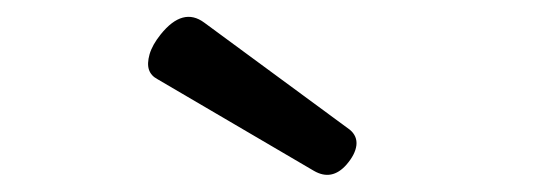

<svg xmlns="http://www.w3.org/2000/svg" viewBox="-20 -711 640 224"><path d="M388.2 -559.6Q397 -552.2 395.8 -541.5Q394.5 -530.8 384.3 -519Q367.2 -499.5 346.2 -511.7L163.6 -618.7Q156.2 -622.6 153.8 -629.6Q151.4 -636.7 154.5 -647.7Q157.7 -658.7 167.5 -670.9Q193.4 -703.1 218.3 -684.6Z"/></svg>

Font: Courier Prime Code
Style: Regular
Weight: 400
Designer: Alan Dague-Greene
Foundry: Quote-Unquote Apps
Version: Version 3.18